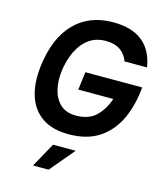

<svg xmlns="http://www.w3.org/2000/svg" viewBox="-137 -809 975 1156"><g transform="rotate(15 351.0 -231.0)"><path d="M339 -376H693Q684 -266 644 -178.5Q604 -91 528.5 -40Q453 11 336 11Q237 11 173 -32Q109 -75 83 -154.5Q57 -234 70 -343Q92 -521 183.5 -615.5Q275 -710 425 -710Q542 -710 608 -656.5Q674 -603 690 -500H550Q535 -542 500.5 -566Q466 -590 410 -590Q349 -590 305 -558Q261 -526 234.5 -470Q208 -414 199 -343Q192 -281 205 -228Q218 -175 254 -142Q290 -109 351 -109Q431 -109 476 -153Q521 -197 543 -264H325ZM264 96H405L277 248H180Z"/></g></svg>

Font: Haskoy Bold
Style: Italic
Weight: 700
Designer: Ertekin Erdin
Foundry: Ertekin Erdin
Version: Version 2.000; ttfautohint (v1.8.4.7-5d5b)